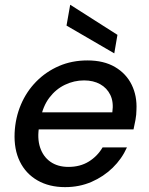

<svg xmlns="http://www.w3.org/2000/svg" viewBox="-20 -756 610 788"><path d="M247 12Q182 12 134 -15.5Q86 -43 61.5 -93Q37 -143 40 -211Q43 -273 66 -327Q89 -381 129 -421.5Q169 -462 222 -485Q275 -508 339 -508Q406 -508 452 -481Q498 -454 520.5 -408Q543 -362 540 -305Q540 -286 536 -264Q532 -242 528 -225H114L126 -295H441Q447 -337 433 -366Q419 -395 391 -410.5Q363 -426 325 -426Q284 -426 246.5 -408Q209 -390 182.5 -355Q156 -320 146 -267L141 -239Q132 -189 144.5 -151Q157 -113 187 -92Q217 -71 261 -71Q309 -71 344.5 -93Q380 -115 401 -151H501Q480 -104 442.5 -67.5Q405 -31 355.5 -9.5Q306 12 247 12ZM449 -537 253 -651 268 -736H269L462 -613Z"/></svg>

Font: DM Sans 28pt Medium
Style: Italic
Weight: 500
Italic angle: -10°
Version: Version 4.004;gftools[0.9.30]